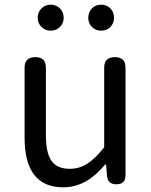

<svg xmlns="http://www.w3.org/2000/svg" viewBox="-20 -787 647 820"><path d="M250 13Q85 13 85 -199V-498Q85 -543 131 -543Q176 -543 176 -498V-210Q176 -134 200 -100Q224 -66 278 -66Q319 -66 353 -88Q385 -108 425 -158V-498Q425 -543 471 -543Q516 -543 516 -498V-271V-38Q516 0 477 0Q440 0 437 -36L433 -85H430Q389 -37 349 -14Q303 13 250 13ZM197 -656Q173 -656 157 -672Q141 -688 141 -711Q141 -735 157 -751Q173 -767 197 -767Q220 -767 236 -751Q252 -735 252 -711Q252 -688 236 -672Q220 -656 197 -656ZM412 -656Q388 -656 372.5 -672Q357 -688 357 -711Q357 -735 372.5 -751Q388 -767 412 -767Q436 -767 451.5 -751Q467 -735 467 -711Q467 -689 452 -672Q436 -656 412 -656Z"/></svg>

Font: GenSenRounded JP R
Style: Regular
Weight: 400
Version: Version 1.501;PS 1;hotconv 16.6.51;makeotf.lib2.5.65220